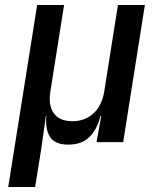

<svg xmlns="http://www.w3.org/2000/svg" viewBox="-20 -570 640 770"><path d="M13 180 129 -550H237L182 -203Q173 -147 196 -115.5Q219 -84 270 -84Q321 -84 355 -115.5Q389 -147 398 -203L453 -550H561L474 0H367L386 -105H383Q370 -52 339 -21Q308 10 254 10Q200 10 180.5 -21Q161 -52 166 -105H164L146 23L121 180Z"/></svg>

Font: NKDuy Mono SemiBold
Style: Italic
Weight: 600
Italic angle: -9°
Monospace: yes
Designer: NKDuy
Foundry: NKDuy
Version: Version 2.251; ttfautohint (v1.8.4.7-5d5b)